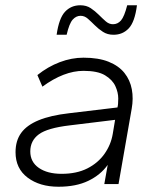

<svg xmlns="http://www.w3.org/2000/svg" viewBox="-20 -699 600 729"><path d="M202 10Q131 10 85 -24.5Q39 -59 39 -121Q39 -165 60.5 -194.5Q82 -224 127 -242.5Q172 -261 242 -269L426 -291Q429 -302 429 -325Q429 -348 418 -372Q407 -396 379 -413Q351 -430 297 -430Q260 -430 221 -415Q182 -400 141 -370L122 -414Q162 -446 207 -463Q252 -480 297 -480Q354 -480 392.5 -464.5Q431 -449 452.5 -422Q474 -395 480.5 -360Q487 -325 480 -286L430 0H376L389 -73Q362 -35 315.5 -12.5Q269 10 202 10ZM214 -39Q271 -39 311.5 -59.5Q352 -80 376.5 -114.5Q401 -149 408 -190L417 -244L245 -223Q160 -213 127.5 -189Q95 -165 95 -124Q95 -84 127.5 -61.5Q160 -39 214 -39ZM195 -567Q204 -630 227 -654.5Q250 -679 285 -679Q308 -679 324.5 -668Q341 -657 355 -643Q369 -629 381.5 -618Q394 -607 409 -607Q427 -607 439.5 -621.5Q452 -636 463 -679H500Q492 -616 469 -591.5Q446 -567 411 -567Q388 -567 371 -578Q354 -589 340 -603Q326 -617 313.5 -628Q301 -639 286 -639Q269 -639 256 -624.5Q243 -610 233 -567Z"/></svg>

Font: Gantari Light
Style: Italic
Weight: 300
Italic angle: -10°
Version: Version 1.000